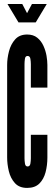

<svg xmlns="http://www.w3.org/2000/svg" viewBox="-20 -912 267 940"><path d="M113 8Q74 8 52.8 -15.8Q31.5 -39.5 23.2 -74Q15 -108.5 15 -141V-594Q15 -626.5 24 -661Q33 -695.5 54.2 -719.2Q75.5 -743 113 -743Q143 -743 162.2 -727.5Q181.5 -712 192.5 -688Q203.5 -664 207.8 -638.8Q212 -613.5 212 -594V-483H131V-598Q131 -610 128.8 -624Q126.5 -638 115 -638Q104 -638 102 -624Q100 -610 100 -598V-137Q100 -125 102.2 -111Q104.5 -97 115 -97Q126.5 -97 128.8 -111Q131 -125 131 -137V-252H212V-141Q212 -102.5 203 -68.5Q194 -34.5 172.5 -13.2Q151 8 113 8ZM70.5 -802.5 16.5 -892.5H89L112.5 -847.5L136.5 -892.5H209L155 -802.5Z"/></svg>

Font: League Gothic Condensed
Style: Regular
Weight: 400
Width: 3
Designer: The League of Moveable Type
Version: Version 2.001